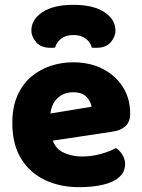

<svg xmlns="http://www.w3.org/2000/svg" viewBox="-20 -759 589 795"><path d="M134 -167 128 -279 359 -317Q357 -337 339 -357Q321 -377 283 -377Q243 -377 216.5 -351Q190 -325 188 -277L194 -193Q204 -147 239.5 -129Q275 -111 319 -111Q361 -111 399 -122Q437 -133 460 -146Q476 -136 487 -118Q498 -100 498 -80Q498 -47 473.5 -25.5Q449 -4 406 6Q363 16 307 16Q229 16 166.5 -13.5Q104 -43 67.5 -102Q31 -161 31 -250Q31 -316 52.5 -364Q74 -412 110 -442Q146 -472 190.5 -486.5Q235 -501 282 -501Q353 -501 406 -473.5Q459 -446 489 -398.5Q519 -351 519 -289Q519 -255 500 -237Q481 -219 447 -214ZM284 -614Q253 -614 233.5 -599Q214 -584 208 -562Q203 -561 199 -561Q195 -561 190 -561Q150 -561 130 -584Q110 -607 110 -633Q110 -678 155.5 -708.5Q201 -739 284 -739Q367 -739 412.5 -708.5Q458 -678 458 -633Q458 -607 438.5 -584Q419 -561 378 -561Q374 -561 369.5 -561Q365 -561 360 -562Q355 -584 335 -599Q315 -614 284 -614Z"/></svg>

Font: Baloo Tamma 2 ExtraBold
Style: Regular
Weight: 800
Designer: Divya Kowshik, Shuchita Grover and Ek Type
Foundry: Ek Type
Version: Version 1.700